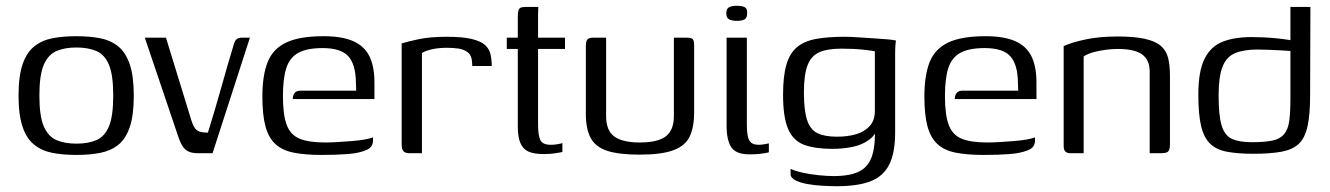

<svg xmlns="http://www.w3.org/2000/svg" viewBox="-20 -529 4594 663"><path d="M244 6Q198 6 161.5 -1Q125 -8 98.5 -29Q72 -50 58 -91Q44 -132 44 -199Q44 -266 58 -307Q72 -348 98.5 -369Q125 -390 161.5 -397Q198 -404 244 -404Q289 -404 325.5 -397Q362 -390 388 -369Q414 -348 428 -307Q442 -266 442 -199Q442 -131 428 -90Q414 -49 388 -28.5Q362 -8 325.5 -1Q289 6 244 6ZM244 -33Q284 -33 312.5 -45Q341 -57 356 -92Q371 -127 371 -199Q371 -271 356 -306Q341 -341 312.5 -353Q284 -365 244 -365Q204 -365 175.5 -353Q147 -341 131.5 -306Q116 -271 116 -199Q116 -127 131.5 -92Q147 -57 175.5 -45Q204 -33 244 -33Z M663 0Q646 0 634 -4.5Q622 -9 613.5 -20Q605 -31 598 -50L480 -399H553L641 -113Q649 -88 659.5 -79.5Q670 -71 698 -71Q722 -148 743.5 -225Q765 -302 788 -378Q791 -388 797 -393.5Q803 -399 816 -399H843L714 0Z M1091 6Q1033 6 993.5 -2Q954 -10 930.5 -32Q907 -54 896.5 -93.5Q886 -133 886 -196Q886 -268 904 -314Q922 -360 968 -382Q1014 -404 1097 -404Q1161 -404 1199.5 -387Q1238 -370 1255.5 -335Q1273 -300 1273 -244V-187H991Q991 -199 997 -207.5Q1003 -216 1019 -216H1210L1209 -245Q1208 -307 1182.5 -335Q1157 -363 1094 -363Q1041 -363 1011 -347Q981 -331 969 -295Q957 -259 957 -197Q957 -131 970.5 -96.5Q984 -62 1016 -49.5Q1048 -37 1103 -37Q1122 -37 1146.5 -38.5Q1171 -40 1196 -42Q1221 -44 1240.5 -47.5Q1260 -51 1268 -55V-43Q1268 -33 1262.5 -24Q1257 -15 1240 -9Q1218 0 1180.5 3Q1143 6 1091 6Z M1437 0H1393Q1380 0 1373.5 -6.5Q1367 -13 1367 -31V-379Q1389 -386 1427.5 -394Q1466 -402 1523 -402Q1577 -402 1608.5 -394.5Q1640 -387 1654.5 -374Q1669 -361 1673.5 -342.5Q1678 -324 1678 -301H1611L1610 -315Q1609 -338 1595 -348.5Q1581 -359 1562 -361.5Q1543 -364 1524 -364Q1495 -364 1472.5 -359Q1450 -354 1437 -346Z M1858 3Q1824 3 1805 -5.5Q1786 -14 1777 -35Q1768 -56 1768 -92V-360H1730V-399H1768V-471Q1768 -486 1770.5 -493.5Q1773 -501 1779 -503Q1785 -505 1796 -505H1839Q1839 -503 1838.5 -496.5Q1838 -490 1838 -478V-399H1931V-360H1838V-100Q1838 -61 1846 -45Q1854 -29 1882 -29Q1893 -29 1905 -31Q1917 -33 1922 -35V-4Q1916 -3 1899 0Q1882 3 1858 3Z M2073 -399V-128Q2073 -78 2101.5 -57.5Q2130 -37 2189 -37Q2252 -37 2279.5 -58.5Q2307 -80 2307 -128V-399Q2308 -399 2313.5 -399Q2319 -399 2325.5 -399Q2332 -399 2338 -399Q2344 -399 2346 -399Q2358 -399 2365 -397.5Q2372 -396 2374.5 -390Q2377 -384 2377 -370V-141Q2377 -91 2362 -58.5Q2347 -26 2306 -10.5Q2265 5 2188 5Q2118 5 2077.5 -8Q2037 -21 2020 -52Q2003 -83 2003 -136V-370Q2003 -387 2008.5 -393Q2014 -399 2030 -399Q2041 -399 2051.5 -399Q2062 -399 2073 -399Z M2568 4Q2521 4 2505 -21Q2489 -46 2489 -94V-399H2559V-98Q2559 -57 2568 -43Q2577 -29 2600 -29Q2608 -29 2620 -31Q2632 -33 2635 -34V-3Q2632 -2 2623.5 -0.5Q2615 1 2601.5 2.5Q2588 4 2568 4ZM2525 -457Q2508 -457 2498 -462Q2488 -467 2488 -483Q2488 -499 2497.5 -504Q2507 -509 2524 -509Q2543 -509 2552 -504Q2561 -499 2560 -483Q2560 -467 2551 -462Q2542 -457 2525 -457Z M2870 114Q2848 114 2820.5 112.5Q2793 111 2768 106.5Q2743 102 2726.5 93.5Q2710 85 2710 72Q2710 68 2710 62Q2710 56 2710 54Q2724 61 2750.5 67Q2777 73 2807 76Q2837 79 2859 79Q2917 79 2949 62Q2981 45 2992.5 5.5Q3004 -34 3001 -99H3016Q3006 -65 2982 -47Q2958 -29 2925 -22Q2892 -15 2854 -15Q2796 -15 2758 -28.5Q2720 -42 2702 -82.5Q2684 -123 2684 -202Q2684 -266 2695.5 -305.5Q2707 -345 2732 -366Q2757 -387 2797.5 -394.5Q2838 -402 2896 -402Q2918 -402 2945 -400Q2972 -398 2999 -396.5Q3026 -395 3046.5 -393Q3067 -391 3074 -389Q3073 -386 3072 -372.5Q3071 -359 3071 -341.5Q3071 -324 3071 -308V-71Q3071 -1 3050.5 39.5Q3030 80 2986 97Q2942 114 2870 114ZM2870 -57Q2907 -57 2936 -65.5Q2965 -74 2983 -93.5Q3001 -113 3001 -146V-352Q2992 -354 2960 -357.5Q2928 -361 2886 -361Q2837 -361 2809 -348.5Q2781 -336 2768.5 -303.5Q2756 -271 2756 -210Q2756 -148 2767 -114.5Q2778 -81 2803 -69Q2828 -57 2870 -57Z M3377 6Q3319 6 3279.5 -2Q3240 -10 3216.5 -32Q3193 -54 3182.5 -93.5Q3172 -133 3172 -196Q3172 -268 3190 -314Q3208 -360 3254 -382Q3300 -404 3383 -404Q3447 -404 3485.5 -387Q3524 -370 3541.5 -335Q3559 -300 3559 -244V-187H3277Q3277 -199 3283 -207.5Q3289 -216 3305 -216H3496L3495 -245Q3494 -307 3468.5 -335Q3443 -363 3380 -363Q3327 -363 3297 -347Q3267 -331 3255 -295Q3243 -259 3243 -197Q3243 -131 3256.5 -96.5Q3270 -62 3302 -49.5Q3334 -37 3389 -37Q3408 -37 3432.5 -38.5Q3457 -40 3482 -42Q3507 -44 3526.5 -47.5Q3546 -51 3554 -55V-43Q3554 -33 3548.5 -24Q3543 -15 3526 -9Q3504 0 3466.5 3Q3429 6 3377 6Z M3676 0Q3653 0 3653 -24V-370Q3682 -383 3729.5 -393Q3777 -403 3839 -403Q3897 -403 3933 -395Q3969 -387 3988 -371Q4007 -355 4013.5 -329.5Q4020 -304 4020 -268V-30Q4020 -19 4017.5 -12Q4015 -5 4008.5 -2.5Q4002 0 3989 0H3950V-282Q3950 -322 3924 -341Q3898 -360 3839 -360Q3820 -360 3797.5 -357Q3775 -354 3755 -348.5Q3735 -343 3722 -334V0Z M4118 -202Q4118 -283 4139.5 -326Q4161 -369 4202 -385Q4243 -401 4302 -401Q4319 -401 4342.5 -400Q4366 -399 4390 -396.5Q4414 -394 4432 -391Q4450 -388 4457 -385L4436 -375V-505H4505L4504 -201Q4504 -133 4495 -92.5Q4486 -52 4464.5 -32Q4443 -12 4404.5 -5Q4366 2 4308 2Q4254 2 4217 -5Q4180 -12 4158.5 -33Q4137 -54 4127.5 -94Q4118 -134 4118 -202ZM4302 -38Q4347 -38 4373.5 -43.5Q4400 -49 4414 -65.5Q4428 -82 4432 -112Q4436 -142 4436 -191V-353Q4425 -354 4404.5 -355Q4384 -356 4362 -357Q4340 -358 4323 -358Q4275 -358 4245 -345.5Q4215 -333 4201.5 -298.5Q4188 -264 4188 -199Q4188 -130 4198.5 -95.5Q4209 -61 4234 -49.5Q4259 -38 4302 -38Z"/></svg>

Font: Genos Thin
Style: Regular
Weight: 400
Version: Version 1.010